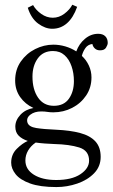

<svg xmlns="http://www.w3.org/2000/svg" viewBox="-20 -573 467 797"><path d="M214.2 203.5Q146.3 203.5 104.9 188.5Q63.4 173.5 44.9 150.2Q26.4 126.9 26.4 102.3Q26.4 67.8 49.7 44.7Q73 21.6 95.3 12.1Q71.1 4 57.4 -9.9Q43.6 -23.8 43.6 -47.3Q43.6 -73.7 64.5 -96.3Q85.4 -118.8 118.8 -124.7Q84.3 -140.8 63.6 -170.3Q42.9 -199.9 42.9 -238.7Q42.9 -283.8 66.2 -317.4Q89.5 -350.9 126 -369.3Q162.4 -387.6 201.3 -387.6Q226.3 -387.6 250.8 -380.5Q275.4 -373.3 296.7 -359.7Q308 -391.3 332.8 -412Q357.5 -432.7 387.6 -432.7Q406.7 -432.7 416.9 -422.6Q427.2 -412.5 427.2 -394.9Q427.2 -386.9 420.2 -375.3Q413.3 -363.8 394.9 -364.1Q382.1 -364.1 373.9 -371.7Q365.6 -379.2 363.4 -390.5Q344.3 -388 334.1 -372.9Q323.8 -357.9 319.8 -341Q338.1 -324.2 348.9 -300.9Q359.7 -277.6 359.7 -251.6Q359.7 -209.4 337.6 -176.6Q315.4 -143.7 279.4 -125.2Q243.5 -106.7 201.3 -106.7Q187.4 -106.7 176.6 -108.5Q165.7 -110.4 151.1 -110.4Q123.2 -110.4 105.8 -96.8Q88.4 -83.2 93.9 -64.5Q99.4 -46.6 130.4 -41.6Q161.3 -36.7 213.4 -34.5Q271.4 -31.9 312.6 -20.9Q353.9 -9.9 375.9 13.9Q397.9 37.8 397.9 78.1Q397.9 118.4 370.4 146.5Q342.9 174.6 300.7 189Q258.5 203.5 214.2 203.5ZM213.4 174.2Q277.6 174.2 313.7 150.2Q349.8 126.1 349.8 93.9Q349.8 52.1 308.9 39.2Q268.1 26.4 205.7 24.9Q185.6 24.2 166.1 22.7Q146.7 21.3 128.3 18.7Q108.2 32.3 96.8 51.7Q85.4 71.1 85.4 93.1Q85.4 130.2 120.5 152.2Q155.5 174.2 213.4 174.2ZM203.5 -133.8Q245.3 -133.8 266 -163.2Q286.8 -192.5 286.8 -236.5Q286.8 -269.5 277 -297.9Q267.3 -326.4 248.1 -343.8Q228.8 -361.2 199.9 -361.2Q159.1 -361.2 137 -330.8Q114.8 -300.3 114.8 -255.2Q114.8 -201.3 138.1 -167.6Q161.3 -133.8 203.5 -133.8ZM196.9 -453.6Q167.6 -453.6 138.4 -475.1Q109.3 -496.5 95.3 -540.9L117.3 -551.9Q128.7 -531.4 151.1 -515.4Q173.5 -499.4 199.1 -499.4Q225.2 -499.4 247.3 -516.1Q269.5 -532.8 280.2 -553.4L300.3 -544.6Q284.2 -499.4 258 -476.5Q231.8 -453.6 196.9 -453.6Z"/></svg>

Font: Parastoo
Style: Regular
Weight: 400
Foundry: Saber Rastikerdar (saber.rastikerdar@gmail.com)
Version: Version 3.000